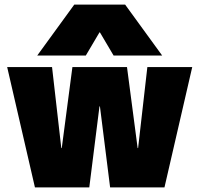

<svg xmlns="http://www.w3.org/2000/svg" viewBox="-20 -810 862 830"><path d="M131 0 11 -520H205L245 -170H247L293 -520H529L575 -170H577L617 -520H811L691 0H456L412 -350H410L366 0ZM141 -570 301 -790H521L681 -570H471L412 -670H410L351 -570Z"/></svg>

Font: M PLUS 1 Black
Style: Regular
Weight: 900
Designer: Coji Morishita
Foundry: UNDERFOREST DESIGN
Version: Version 1.001